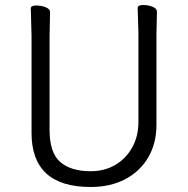

<svg xmlns="http://www.w3.org/2000/svg" viewBox="-20 -729 750 767"><path d="M180 -680 178 -584V-210Q178 -119 220.5 -82Q263 -45 342 -45Q398 -45 441 -70.5Q484 -96 508.5 -140.5Q533 -185 533 -242V-595L530 -697Q530 -709 551 -709Q572 -709 589.5 -702Q607 -695 607 -682L605 -594V-230Q605 -156 572 -100Q539 -44 480 -13Q421 18 342 18Q106 18 106 -198V-586L103 -695Q103 -707 124 -707Q145 -707 162.5 -700Q180 -693 180 -680Z"/></svg>

Font: ToneOZ-Pinyin-WenKai-Regular
Style: Regular
Weight: 400
Designer: Fontworks Inc.
Foundry: ToneOZ
Version: Version 0.240331